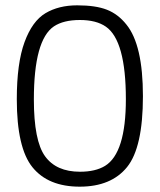

<svg xmlns="http://www.w3.org/2000/svg" viewBox="-20 -690 600 720"><path d="M454 -598Q516 -522 516 -329.5Q516 -137 456.5 -63.5Q397 10 279 10Q161 10 102 -62.5Q43 -135 43 -318Q43 -453 72 -532Q101 -611 150.5 -640.5Q200 -670 269.5 -670Q339 -670 381 -653.5Q423 -637 454 -598ZM377 -590Q341 -615 279.5 -615Q218 -615 182 -591Q107 -540 107 -317Q107 -162 149 -104Q191 -46 280 -46Q338 -46 374 -68Q452 -116 452 -318Q452 -538 377 -590Z"/></svg>

Font: Titillium Web
Style: Light
Weight: 300
Version: Version 1.001;PS 57.000;hotconv 1.0.70;makeotf.lib2.5.55311